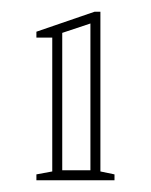

<svg xmlns="http://www.w3.org/2000/svg" viewBox="-20 -728 257 327"><path d="M42 -421V-431L69 -436V-664H42V-674L141 -708H151V-436L175 -431V-421ZM86 -438H134V-688L86 -672Z"/></svg>

Font: Kalnia Glaze Thin SemiBold
Style: Regular
Weight: 600
Version: Version 1.110